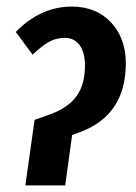

<svg xmlns="http://www.w3.org/2000/svg" viewBox="-20 -563 413 583"><path d="M85 -199 130 -215Q186 -235 212 -270.5Q238 -306 238 -364Q238 -403 222 -425.5Q206 -448 177 -448Q150 -448 128 -435.5Q106 -423 79 -397L28 -466Q103 -543 198 -543Q272 -543 317 -495Q362 -447 362 -371Q362 -215 226 -163L199 -153L178 0H57Z"/></svg>

Font: Fira Sans Extra Condensed Medium
Style: Italic
Weight: 500
Width: 3
Italic angle: -8°
Designer: Carrois Corporate & Edenspiekermann AG
Foundry: Carrois Corporate GbR & Edenspiekermann AG
Version: Version 4.203